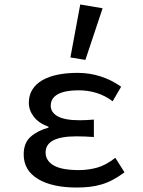

<svg xmlns="http://www.w3.org/2000/svg" viewBox="-20 -827 640 859"><path d="M323 12Q213 12 149.5 -26.5Q86 -65 86 -136Q86 -188 117.5 -215.5Q149 -243 197 -256V-260Q153 -276 131 -305Q109 -334 109 -367Q109 -401 125 -426.5Q141 -452 170 -468.5Q199 -485 239 -493Q279 -501 327 -501Q381 -501 430.5 -485Q480 -469 522 -439L484 -374Q449 -400 411 -411.5Q373 -423 331 -423Q271 -423 239 -405.5Q207 -388 207 -354Q207 -324 238.5 -306.5Q270 -289 337 -289Q365 -289 400 -292V-214Q358 -217 322 -217Q184 -217 184 -145Q184 -108 220 -87Q256 -66 333 -66Q375 -66 414.5 -77Q454 -88 496 -121L537 -56Q510 -36 484.5 -22.5Q459 -9 433 -1.5Q407 6 380 9Q353 12 323 12ZM362 -559 295 -570 339 -807 439 -790Z"/></svg>

Font: Source Code Pro Medium
Style: Regular
Weight: 500
Monospace: yes
Designer: Paul D. Hunt, Teo Tuominen
Foundry: Adobe Systems Incorporated
Version: Version 2.030;PS 1.000;hotconv 16.6.51;makeotf.lib2.5.65220